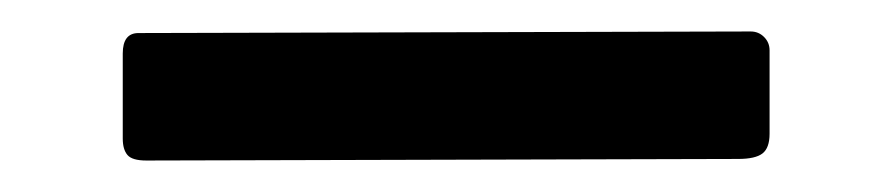

<svg xmlns="http://www.w3.org/2000/svg" viewBox="-20 24 566 122"><path d="M469 109Q469 118 464.5 121.5Q460 125 449 125L73 126Q64 126 61 122.5Q58 119 58 112V58Q58 45 68 45L457 44Q462 44 465.5 47.5Q469 51 469 56Z"/></svg>

Font: n
Style: Regular
Weight: 500
Designer: Pablo Impallari, Rodrigo Fuenzalida
Foundry: Impallari Type
Version: Version 1.002; ttfautohint (v1.5)